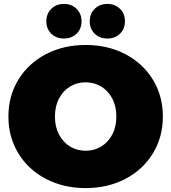

<svg xmlns="http://www.w3.org/2000/svg" viewBox="-20 -946 876 982"><path d="M23 -350Q23 -455 74 -538.5Q125 -622 215 -669Q305 -716 418 -716Q531 -716 621 -669Q711 -622 762 -538.5Q813 -455 813 -350Q813 -245 762 -161.5Q711 -78 621 -31Q531 16 418 16Q305 16 215 -31Q125 -78 74 -161.5Q23 -245 23 -350ZM575 -350Q575 -403 554 -442.5Q533 -482 497.5 -503.5Q462 -525 418 -525Q374 -525 338.5 -503.5Q303 -482 282 -442.5Q261 -403 261 -350Q261 -297 282 -257.5Q303 -218 338.5 -196.5Q374 -175 418 -175Q462 -175 497.5 -196.5Q533 -218 554 -257.5Q575 -297 575 -350ZM217 -837Q217 -876 242.5 -901Q268 -926 307 -926Q346 -926 371.5 -901Q397 -876 397 -837Q397 -798 371.5 -773.5Q346 -749 307 -749Q268 -749 242.5 -773.5Q217 -798 217 -837ZM439 -837Q439 -876 464.5 -901Q490 -926 529 -926Q568 -926 593.5 -901Q619 -876 619 -837Q619 -798 593.5 -773.5Q568 -749 529 -749Q490 -749 464.5 -773.5Q439 -798 439 -837Z"/></svg>

Font: Montserrat Alternates Black
Style: Regular
Weight: 900
Designer: Julieta Ulanovsky
Foundry: Julieta Ulanovsky
Version: Version 7.200